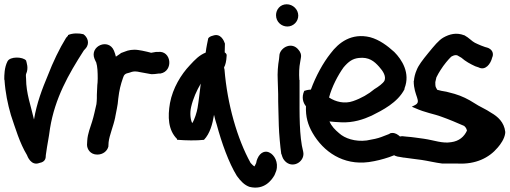

<svg xmlns="http://www.w3.org/2000/svg" viewBox="-22 -729 2383 898"><path d="M13 -442C-2 -413 -2 -376 -2 -359V-356H-1C3 -295 14 -243 29 -191C50 -129 70 -60 104 -4C106 1 123 49 163 33C174 31 192 25 192 2C192 1 192 -5 194 -15C199 -53 206 -82 212 -129C235 -270 298 -381 370 -493L379 -503C400 -528 386 -557 368 -569C349 -574 318 -575 296 -565V-562L287 -552C256 -502 225 -437 202 -377C176 -315 150 -248 137 -170C123 -232 100 -293 100 -360C100 -366 98 -379 100 -383C113 -411 102 -436 100 -446C85 -464 25 -466 13 -442Z M385 -52C385 -32 400 -6 433 -6C460 -6 480 -23 485 -44V-47L486 -64C490 -98 508 -137 517 -181V-182C521 -207 529 -234 531 -267C536 -309 542 -332 553 -364C558 -380 563 -385 583 -389L595 -393C605 -396 619 -395 631 -392C688 -381 688 -382 688 -382C697 -382 706 -383 720 -385H728C791 -396 780 -495 716 -486H707C699 -485 696 -484 684 -482L682 -483L666 -487C657 -489 649 -491 643 -492L625 -495C599 -499 577 -494 563 -488L544 -481C538 -475 529 -471 520 -464C518 -473 515 -482 511 -492C486 -552 396 -514 420 -454C424 -443 426 -442 428 -437C434 -418 435 -391 435 -362C435 -349 434 -337 433 -330V-328C433 -314 431 -301 431 -285V-270C431 -262 430 -250 429 -242C423 -217 417 -186 409 -161C401 -134 388 -105 386 -71Z M773 -247C762 -183 764 -121 806 -79V-75H811C845 -72 898 -71 932 -75C960 -104 972 -149 979 -192C982 -178 987 -160 992 -145C1014 -63 1048 33 1086 94C1104 119 1122 137 1145 145C1214 162 1249 113 1262 90L1270 70C1282 29 1260 -5 1239 -15C1222 -25 1196 -20 1182 13C1179 19 1178 24 1176 34L1169 48C1169 48 1168 48 1167 49C1163 46 1158 42 1150 33C1088 -79 1041 -241 1028 -404C1027 -408 1026 -411 1026 -414C1032 -424 1037 -443 1038 -468C1039 -473 1037 -479 1029 -484C1030 -495 1029 -512 1030 -525C1026 -537 1011 -576 973 -562C961 -559 956 -555 952 -550C949 -535 943 -509 940 -483C910 -471 890 -450 866 -424C825 -381 786 -317 773 -247ZM872 -229C881 -268 898 -306 917 -338C912 -301 908 -259 902 -224C899 -206 888 -169 877 -153C869 -169 865 -199 872 -229Z M1269 -658C1269 -627 1294 -605 1322 -605C1350 -605 1373 -628 1373 -656C1373 -685 1348 -709 1319 -709C1288 -709 1269 -684 1269 -658ZM1277 -352C1277 -332 1279 -311 1279 -289C1279 -267 1279 -242 1280 -217L1282 -141C1283 -104 1289 -41 1293 -13V-11C1295 -6 1296 -5 1298 3C1302 16 1311 25 1317 30C1354 59 1406 23 1396 -20C1377 -92 1379 -200 1379 -289V-355H1378C1376 -386 1377 -415 1382 -439L1385 -457C1389 -474 1382 -487 1375 -495C1344 -536 1291 -508 1285 -473V-472L1283 -452C1278 -424 1275 -389 1277 -352Z M1401 -304C1387 -273 1396 -248 1409 -232C1407 -183 1418 -145 1440 -107C1491 -19 1583 45 1703 29C1738 24 1768 16 1798 6L1835 -8C1850 -10 1858 -15 1862 -19L1863 -18C1876 -53 1860 -84 1841 -97C1829 -106 1816 -110 1801 -105L1800 -103L1761 -88C1745 -82 1723 -77 1693 -72C1639 -65 1590 -82 1564 -106C1545 -122 1529 -138 1519 -161C1534 -159 1554 -158 1573 -157C1630 -154 1679 -171 1716 -188C1766 -213 1838 -249 1870 -312V-316C1898 -387 1858 -450 1822 -486C1790 -515 1753 -543 1709 -555C1622 -576 1562 -530 1524 -479C1489 -435 1455 -373 1432 -310C1416 -309 1407 -306 1401 -304ZM1517 -273C1530 -323 1559 -378 1585 -414C1608 -441 1627 -455 1657 -458C1703 -463 1728 -443 1751 -417C1770 -396 1785 -372 1776 -351C1769 -339 1749 -324 1729 -312C1702 -289 1667 -269 1629 -256C1589 -242 1547 -253 1517 -273Z M1817 -5C1831 4 1848 5 1848 5L1865 8H1867C1893 11 1922 16 1950 19C1978 23 2014 32 2047 36H2120C2202 40 2265 10 2306 -39C2319 -54 2338 -80 2341 -107V-113C2336 -157 2306 -184 2276 -201C2250 -219 2221 -230 2196 -247C2168 -265 2138 -280 2104 -290L2066 -300C2052 -302 2032 -306 2023 -309C2015 -324 2014 -321 2014 -345L2019 -367C2021 -372 2032 -393 2051 -420C2070 -446 2086 -462 2090 -465C2104 -472 2109 -472 2117 -470L2136 -459C2155 -442 2179 -429 2201 -419L2216 -414C2248 -397 2273 -430 2280 -460C2286 -472 2286 -493 2263 -504C2258 -506 2255 -507 2247 -509L2228 -516C2217 -521 2206 -525 2199 -529C2185 -536 2172 -552 2150 -564H2149C2113 -578 2081 -570 2051 -553C2029 -540 2009 -515 1981 -481C1954 -448 1935 -423 1927 -402C1919 -384 1915 -366 1914 -351H1913V-350C1913 -279 1953 -254 1918 -237L1904 -230L1918 -224C1969 -201 2006 -197 2043 -183C2077 -171 2115 -155 2149 -140C2158 -131 2159 -129 2162 -118C2149 -90 2126 -69 2088 -64C2047 -57 2009 -73 1961 -80C1936 -83 1909 -88 1879 -90L1860 -92C1853 -93 1835 -87 1826 -78C1800 -58 1804 -25 1817 -5Z"/></svg>

Font: Stray Cat
Style: ExBlkCn
Weight: 1000
Version: Version 1.0